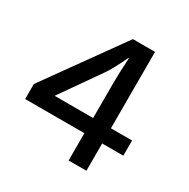

<svg xmlns="http://www.w3.org/2000/svg" viewBox="-180 -953 1120 1140"><g transform="rotate(30 380.0 -382.5)"><path d="M409.2 -790H561V-266.1H706.1V-162.1H561V24.9H439V-162.1H33.2V-265.1ZM439 -266.1V-498Q439 -577.6 445.8 -679.2H441.9Q394.5 -578.6 360.8 -531.2L175.3 -266.1Z"/></g></svg>

Font: BIZ UDPGothic
Style: Bold
Weight: 700
Designer: TypeBank Co., Ltd.
Foundry: Morisawa Inc.
Version: Version 1.051